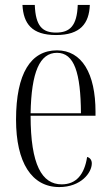

<svg xmlns="http://www.w3.org/2000/svg" viewBox="-20 -748 447 778"><path d="M207 -606C306 -606 341 -653 344 -728H295C292 -643 263 -616 207 -616C152 -616 124 -642 121 -728H71C75 -652 109 -606 207 -606ZM220 10C308 10 352 -48 352 -86C352 -99 345 -109 333 -112C322 -40 288 -1 230 -1C150 -1 104 -80 104 -279H367V-295C367 -450 312 -544 211 -544C105 -544 45 -451 45 -263C45 -90 108 10 220 10ZM308 -289H104C107 -456 141 -534 211 -534C281 -534 307 -453 308 -289Z"/></svg>

Font: Noto Serif Display ExtraCondensed Light
Style: Regular
Weight: 300
Width: 2
Designer: Monotype Design Team
Foundry: Monotype Imaging Inc.
Version: Version 2.009